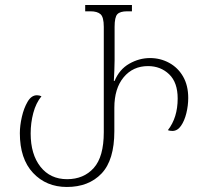

<svg xmlns="http://www.w3.org/2000/svg" viewBox="-20 -734 831 764"><path d="M246 10Q164 10 111.5 -46Q59 -102 59 -204Q59 -234 67 -269Q75 -304 90 -329.5Q105 -355 127 -355Q136 -355 145 -351Q123 -324 112.5 -284.5Q102 -245 102 -203Q102 -120 141 -70.5Q180 -21 247 -21Q313 -21 353 -65.5Q393 -110 393 -208V-627Q393 -666 380 -677.5Q367 -689 340 -689H319V-714H505V-689H486Q458 -689 447 -677.5Q436 -666 436 -627V-494Q436 -475 435 -454Q434 -433 433 -412H436Q455 -458 494.5 -480.5Q534 -503 577 -503Q618 -503 653 -484Q688 -465 708.5 -429.5Q729 -394 729 -344Q729 -314 721.5 -283.5Q714 -253 700 -233Q686 -213 666 -213Q655 -213 648 -216Q687 -266 687 -342Q687 -406 653 -438.5Q619 -471 569 -471Q509 -471 472 -426.5Q435 -382 435 -305V-212Q435 -97 384 -43.5Q333 10 246 10Z"/></svg>

Font: Noto Serif Georgian SemiCondensed ExtraLight
Style: Regular
Weight: 200
Width: 4
Designer: Monotype Design Team, Akaki Razmadze
Foundry: Google LLC
Version: Version 2.003; ttfautohint (v1.8.4.7-5d5b)